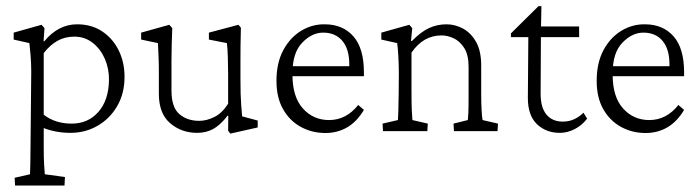

<svg xmlns="http://www.w3.org/2000/svg" viewBox="-20 -416 2221 609"><path d="M27.8 172.4 26.4 147.9 75.2 136.7Q75.7 129.4 76.2 103.5Q76.7 77.6 77.1 21.5L79.1 -189.5Q79.1 -213.9 76.9 -241.2Q74.7 -268.6 73.2 -279.3L23.4 -290.5V-312.5L111.8 -337.4L121.1 -326.7L118.2 -285.2H120.6Q165 -338.9 224.6 -338.9Q270.5 -338.9 304.2 -316.4Q337.9 -293.9 356.4 -256.3Q375 -218.8 375 -172.4Q375 -119.6 351.8 -79.6Q328.6 -39.6 289.6 -17.1Q250.5 5.4 203.6 5.4Q157.7 5.4 118.7 -9.8V53.2Q118.7 85.4 119.9 105Q121.1 124.5 122.1 136.7L186 145.5L184.6 172.4ZM207.5 -23.9Q259.3 -23.9 292 -61Q324.7 -98.1 325.7 -162.1Q326.2 -198.2 312.5 -229.5Q298.8 -260.7 273.9 -280.3Q249 -299.8 215.3 -299.8Q186 -299.8 162.4 -286.6Q138.7 -273.4 118.7 -247.6V-52.2Q154.8 -23.9 207.5 -23.9Z M748 -46.9 797.4 -33.7V-11.7L710.4 7.8L703.6 -1.5L704.1 -48.3L702.1 -49.3Q678.2 -18.6 655.8 -6.6Q633.3 5.4 605.5 5.4Q555.2 5.4 519.5 -25.4Q483.9 -56.2 483.9 -118.2V-187Q483.9 -212.4 482.9 -235.4Q481.9 -258.3 481 -279.3L427.7 -290.5V-312.5L517.1 -337.4L526.4 -326.7Q525.4 -301.3 524.7 -276.9Q523.9 -252.4 523.9 -224.1V-128.9Q523.9 -75.7 548.8 -54.2Q573.7 -32.7 611.8 -32.7Q635.3 -32.7 659.9 -44.9Q684.6 -57.1 703.6 -86.9V-183.1Q703.6 -208.5 702.6 -236.1Q701.7 -263.7 699.7 -279.3L642.6 -290.5V-312.5L736.3 -337.4L744.1 -328.1Q743.2 -290.5 742.9 -269.8Q742.7 -249 742.7 -220.2V-167.5Q742.7 -112.3 744.9 -85Q747.1 -57.6 748 -46.9Z M1012.2 5.9Q969.7 5.9 934.3 -13.4Q898.9 -32.7 877.9 -69.6Q856.9 -106.4 856.9 -159.7Q856.9 -216.3 878.4 -256.6Q899.9 -296.9 935.3 -318.4Q970.7 -339.8 1011.2 -338.9Q1067.9 -338.4 1101.1 -300.5Q1134.3 -262.7 1134.3 -186V-174.3H887.2V-206.1H1095.2L1087.9 -199.7V-211.4Q1087.9 -260.3 1065.9 -286.4Q1043.9 -312.5 1004.9 -312.5Q969.2 -312.5 938.5 -280.5Q907.7 -248.5 907.7 -184.6V-178.2Q907.7 -108.9 940.7 -72Q973.6 -35.2 1023.9 -35.2Q1078.1 -35.2 1116.2 -83L1134.3 -67.4Q1111.8 -29.8 1081.1 -12Q1050.3 5.9 1012.2 5.9Z M1194.8 0 1193.4 -23.9 1242.2 -35.2Q1242.7 -44.9 1243.4 -62Q1244.1 -79.1 1244.6 -121.1L1245.1 -183.1Q1245.1 -209.5 1243.4 -239Q1241.7 -268.6 1239.7 -279.3L1189.5 -290.5V-312.5L1278.3 -337.4L1287.6 -326.7L1283.7 -286.6L1286.1 -285.6Q1315.4 -315.4 1341.1 -327.1Q1366.7 -338.9 1396.5 -338.9Q1423.3 -338.9 1448.5 -325.4Q1473.6 -312 1490 -283.2Q1506.3 -254.4 1506.3 -208V-118.2Q1506.3 -88.9 1507.6 -66.2Q1508.8 -43.5 1510.7 -35.2L1559.6 -23.9L1558.1 0H1419.9L1418.5 -23.9L1463.9 -35.2Q1464.8 -43.9 1465.6 -58.3Q1466.3 -72.8 1466.3 -110.4V-204.1Q1466.3 -242.2 1452.4 -263.9Q1438.5 -285.6 1418.7 -294.7Q1398.9 -303.7 1380.9 -303.7Q1322.3 -303.7 1285.2 -249V-128.9Q1285.2 -88.9 1286.1 -66.9Q1287.1 -44.9 1288.1 -35.2L1336.9 -23.9L1335.4 0Z M1842.3 -39.6Q1825.7 -18.1 1802.5 -6.3Q1779.3 5.4 1755.9 5.4Q1711.9 5.4 1683.1 -22.2Q1654.3 -49.8 1654.3 -105L1655.8 -298.3H1600.6V-310.1L1688 -396.5H1697.3L1695.8 -315.4L1694.8 -118.7Q1694.8 -74.7 1713.4 -52.5Q1731.9 -30.3 1765.1 -30.3Q1785.2 -30.3 1801.8 -38.1Q1818.4 -45.9 1830.6 -58.6ZM1675.8 -298.3V-332H1816.9V-298.3Z M2027.8 5.9Q1985.4 5.9 1950 -13.4Q1914.6 -32.7 1893.6 -69.6Q1872.6 -106.4 1872.6 -159.7Q1872.6 -216.3 1894 -256.6Q1915.5 -296.9 1950.9 -318.4Q1986.3 -339.8 2026.9 -338.9Q2083.5 -338.4 2116.7 -300.5Q2149.9 -262.7 2149.9 -186V-174.3H1902.8V-206.1H2110.8L2103.5 -199.7V-211.4Q2103.5 -260.3 2081.5 -286.4Q2059.6 -312.5 2020.5 -312.5Q1984.9 -312.5 1954.1 -280.5Q1923.3 -248.5 1923.3 -184.6V-178.2Q1923.3 -108.9 1956.3 -72Q1989.3 -35.2 2039.6 -35.2Q2093.8 -35.2 2131.8 -83L2149.9 -67.4Q2127.4 -29.8 2096.7 -12Q2065.9 5.9 2027.8 5.9Z"/></svg>

Font: Lateef ExtraLight
Style: Regular
Weight: 200
Designer: SIL International
Foundry: SIL International
Version: Version 4.200